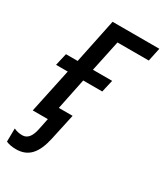

<svg xmlns="http://www.w3.org/2000/svg" viewBox="-201 -613 759 882"><g transform="rotate(30 178.5 -171.5)"><path d="M35 193C102 193 136 150 154 68L184 -70H111L145 -235H246L261 -300H159L194 -465H360L375 -536H127L78 -300H16L1 -235H63L13 0H93L80 63C72 100 56 123 28 123C12 123 -3 120 -17 113L-18 183C-6 189 13 193 35 193Z"/></g></svg>

Font: Noto Sans Display SemiCondensed
Style: Italic
Weight: 400
Width: 4
Italic angle: -12°
Designer: Monotype Design Team
Foundry: Monotype Imaging Inc.
Version: Version 1.900